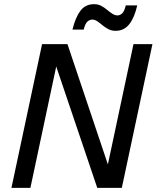

<svg xmlns="http://www.w3.org/2000/svg" viewBox="-20 -902 760 922"><path d="M35 0 182 -690H304L512 -71L489 -70L621 -690H712L565 0H447L236 -624L259 -625L126 0ZM328 -760Q342 -818 366 -850Q390 -882 432 -882Q451 -882 466 -874Q481 -866 494 -855Q507 -844 519.5 -836Q532 -828 544 -828Q556 -828 566.5 -837.5Q577 -847 584 -876H639Q626 -818 601 -786Q576 -754 535 -754Q516 -754 500.5 -762Q485 -770 472 -781Q459 -792 447 -800Q435 -808 423 -808Q411 -808 400 -798.5Q389 -789 382 -760Z"/></svg>

Font: Radio Canada
Style: Italic
Weight: 400
Italic angle: -12°
Designer: Charles Daoud, Etienne Aubert Bonn, Alexandre Saumier Demers, Jacques Le Bailly
Foundry: Radio-Canada
Version: Version 2.104;gftools[0.9.28.dev5+ged2979d]